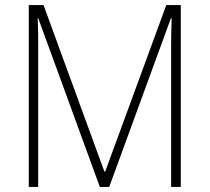

<svg xmlns="http://www.w3.org/2000/svg" viewBox="-20 -827 823 754"><path d="M372 -93H409L651 -755H654C653 -710 652 -679 652 -655V-93H690V-807H633L393 -153H390L151 -807H93V-93H130V-653C130 -682 130 -711 128 -756H130Z"/></svg>

Font: Noto Sans Kannada UI SemiCondensed ExtraLight
Style: Regular
Weight: 200
Width: 4
Designer: Jelle Bosma - Monotype Design Team
Foundry: Monotype Imaging Inc.
Version: Version 2.005